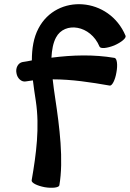

<svg xmlns="http://www.w3.org/2000/svg" viewBox="-20 -878 623 922"><path d="M104 -487C116 -489 127 -490 138 -492C142 -459 147 -425 152 -393C171 -267 154 -138 132 -12C130 0 158 14 195 21C231 27 263 23 265 12C286 -109 266 -268 245 -407C241 -436 236 -466 233 -497C324 -497 416 -483 507 -467C518 -465 533 -493 539 -530C546 -566 542 -598 530 -600C430 -617 328 -614 227 -601C229 -638 235 -672 249 -698C290 -776 415 -758 458 -654C463 -643 494 -646 529 -660C563 -675 587 -695 583 -706C505 -893 253 -910 165 -742C141 -697 133 -644 133 -588C118 -585 103 -582 88 -580C67 -576 54 -552 59 -527C63 -501 84 -483 104 -487Z"/></svg>

Font: Nupuram Expanded Bold
Style: Regular
Weight: 700
Width: 7
Designer: Santhosh Thottingal (santhosh.thottingal@gmail.com)
Foundry: SMC
Version: Version 1.000